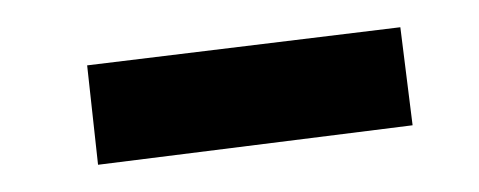

<svg xmlns="http://www.w3.org/2000/svg" viewBox="-20 -349 352 141"><path d="M44 -301 274 -329 283 -257 52 -228Z"/></svg>

Font: Piazzolla Thin SemiBold
Style: Italic
Weight: 600
Italic angle: -11.3°
Version: Version 2.005